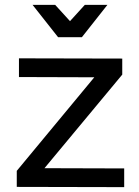

<svg xmlns="http://www.w3.org/2000/svg" viewBox="-20 -769 571 790"><path d="M58 -529 483 -528V-462L163 -77L491 -76V1L49 0V-66L368 -451L58 -452ZM329 -749H422L317 -616H219L114 -749H207L268 -682Z"/></svg>

Font: Montserrat
Style: Regular
Weight: 400
Designer: Julieta Ulanovsky
Foundry: Julieta Ulanovsky
Version: Version 6.001